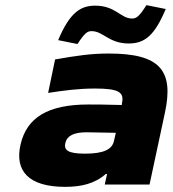

<svg xmlns="http://www.w3.org/2000/svg" viewBox="-20 -717 671 746"><path d="M403 -509C334 -509 279 -501 194 -486L167 -356C232 -366 287 -373 349 -373C441 -373 463 -359 454 -317L453 -309C392 -311 347 -311 323 -311C166 -311 84 -260 60 -156C36 -53 91 9 233 9C295 9 348 -3 391 -41H396L387 0H561L621 -280C656 -444 601 -509 403 -509ZM206 -561 281 -546C310 -590 320 -596 336 -596C381 -596 403 -548 480 -548C543 -548 581 -580 624 -682L549 -697C521 -653 510 -645 493 -645C449 -645 429 -695 350 -695C295 -695 252 -671 206 -561ZM234 -162C241 -190 267 -203 317 -203C335 -203 387 -202 430 -201L423 -170C416 -136 382 -120 310 -120C245 -120 227 -133 234 -162Z"/></svg>

Font: LT Wave Black
Style: Italic
Weight: 900
Designer: Daniel Lyons
Version: Version 2.5 (Glyphs App)